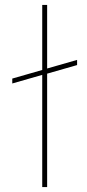

<svg xmlns="http://www.w3.org/2000/svg" viewBox="-20 -762 353 782"><path d="M294 -518 172 -483V-742H152V-477L30 -442V-422L152 -457V0H172V-462L294 -497Z"/></svg>

Font: Montserrat Thin
Style: Regular
Weight: 250
Designer: Julieta Ulanovsky
Foundry: Julieta Ulanovsky
Version: Version 4.000